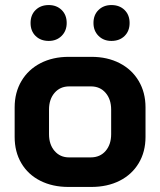

<svg xmlns="http://www.w3.org/2000/svg" viewBox="-20 -732 634 760"><path d="M38 -190V-307Q38 -366 65 -411.5Q92 -457 140.5 -482Q189 -507 252 -507H342Q405 -507 453.5 -482Q502 -457 529 -411.5Q556 -366 556 -307V-190Q556 -131 529 -86Q502 -41 453.5 -16.5Q405 8 341 8H251Q188 8 139.5 -16.5Q91 -41 64.5 -86Q38 -131 38 -190ZM339 -109Q376 -109 398 -134.5Q420 -160 420 -201V-298Q420 -339 398 -364.5Q376 -390 340 -390H254Q218 -390 196 -364.5Q174 -339 174 -298V-201Q174 -160 196 -134.5Q218 -109 253 -109ZM101 -641Q101 -673 121 -692.5Q141 -712 173 -712Q204 -712 224 -692.5Q244 -673 244 -641Q244 -610 224 -590Q204 -570 173 -570Q141 -570 121 -589.5Q101 -609 101 -641ZM350 -641Q350 -673 370 -692.5Q390 -712 421 -712Q453 -712 473 -692.5Q493 -673 493 -641Q493 -609 473 -589.5Q453 -570 421 -570Q390 -570 370 -590Q350 -610 350 -641Z"/></svg>

Font: Bai Jamjuree
Style: Bold
Weight: 700
Designer: Katatrad Aksorn Co.,Ltd.
Foundry: Cadson Demak Co.,Ltd.
Version: Version 1.000; ttfautohint (v1.6)